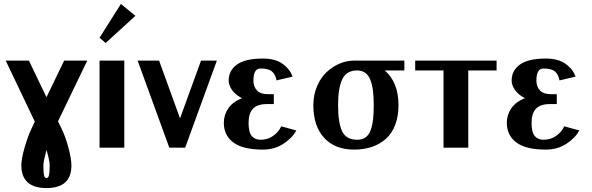

<svg xmlns="http://www.w3.org/2000/svg" viewBox="-20 -746 2989 970"><path d="M8.8 0ZM214.8 11.2Q199.2 70.3 199.2 89.8Q199.2 126.5 202.6 140.1Q206.1 153.8 214.8 153.8Q223.6 153.8 227.3 139.9Q231 126 231 89.8Q231 65.9 214.8 11.2ZM155.8 -131.8 8.8 -439.9H126L214.8 -254.9L304.2 -439.9H420.9L272.9 -132.8L291 -96.2Q311 -55.2 325.9 0.7Q340.8 56.6 340.8 89.8Q340.8 204.1 214.8 204.1Q151.4 204.1 119.6 175Q87.9 146 87.9 89.8Q87.9 57.6 103.5 2Q119.1 -53.7 139.2 -96.2Z M482.9 0ZM482.9 0ZM482.9 -439.9H607.9V0H482.9ZM482.9 -528.8ZM482.9 -528.8ZM590.8 -726.1 664.1 -666 513.7 -528.8 482.9 -555.2Z M675.3 0ZM889.6 -147.9 995.6 -439.9H1075.7L915.5 0H835.4L675.3 -439.9H783.7Z M1110.8 0ZM1110.8 0ZM1400.9 -107.9 1477.1 -86.9Q1457 -49.3 1412.1 -19.8Q1367.2 9.8 1308.1 9.8Q1206.5 9.8 1158.7 -26.4Q1110.8 -62.5 1110.8 -125Q1110.8 -165.5 1133.3 -198.5Q1155.8 -231.4 1202.1 -250Q1168.5 -267.6 1151.9 -291.7Q1135.3 -315.9 1135.3 -338.9Q1135.3 -390.1 1177.5 -420.2Q1219.7 -450.2 1308.1 -450.2Q1370.1 -450.2 1407.2 -423.8Q1444.3 -397.5 1458 -358.9L1377 -339.8Q1372.1 -369.1 1354.5 -384.5Q1336.9 -399.9 1295.9 -399.9Q1260.3 -399.9 1260.3 -338.9Q1260.3 -308.6 1278.1 -289.3Q1295.9 -270 1335 -270H1363.3V-220.2H1328.1Q1280.8 -220.2 1258.3 -197Q1235.8 -173.8 1235.8 -125Q1235.8 -77.6 1252 -58.8Q1268.1 -40 1295.9 -40Q1332.5 -40 1360.1 -59.6Q1387.7 -79.1 1400.9 -107.9Z M1993.2 -214.8Q1993.2 -158.7 1976.6 -115.2Q1960 -71.8 1929.7 -44.7Q1899.4 -17.6 1858.9 -3.9Q1818.4 9.8 1769 9.8Q1671.9 9.8 1617.4 -49.8Q1563 -109.4 1563 -214.8Q1563 -265.6 1581.1 -308.8Q1599.1 -352.1 1628.4 -380.1Q1657.7 -408.2 1694.3 -424.1Q1731 -439.9 1769 -439.9H2022.9V-390.1H1923.8Q1993.2 -330.1 1993.2 -214.8ZM1784.2 -390.1Q1731 -390.1 1709.5 -346.2Q1688 -302.2 1688 -214.8Q1688 -125.5 1708.5 -82.8Q1729 -40 1784.2 -40Q1809.6 -40 1826.7 -52Q1843.8 -64 1852.5 -88.4Q1861.3 -112.8 1864.7 -142.3Q1868.2 -171.9 1868.2 -214.8Q1868.2 -256.8 1864.3 -287.4Q1860.4 -317.9 1851.3 -341.8Q1842.3 -365.7 1825.4 -377.9Q1808.6 -390.1 1784.2 -390.1Z M2077.6 0ZM2345.7 -390.1V0H2220.7V-390.1H2077.6V-439.9H2488.8V-390.1Z M2540.5 0ZM2540.5 0ZM2830.6 -107.9 2906.7 -86.9Q2886.7 -49.3 2841.8 -19.8Q2796.9 9.8 2737.8 9.8Q2636.2 9.8 2588.4 -26.4Q2540.5 -62.5 2540.5 -125Q2540.5 -165.5 2563 -198.5Q2585.4 -231.4 2631.8 -250Q2598.1 -267.6 2581.5 -291.7Q2564.9 -315.9 2564.9 -338.9Q2564.9 -390.1 2607.2 -420.2Q2649.4 -450.2 2737.8 -450.2Q2799.8 -450.2 2836.9 -423.8Q2874 -397.5 2887.7 -358.9L2806.6 -339.8Q2801.8 -369.1 2784.2 -384.5Q2766.6 -399.9 2725.6 -399.9Q2689.9 -399.9 2689.9 -338.9Q2689.9 -308.6 2707.8 -289.3Q2725.6 -270 2764.6 -270H2793V-220.2H2757.8Q2710.4 -220.2 2688 -197Q2665.5 -173.8 2665.5 -125Q2665.5 -77.6 2681.6 -58.8Q2697.8 -40 2725.6 -40Q2762.2 -40 2789.8 -59.6Q2817.4 -79.1 2830.6 -107.9Z"/></svg>

Font: Pfennig
Style: Bold
Weight: 700
Version: Version 20120410 ; ttfautohint (v0.8)